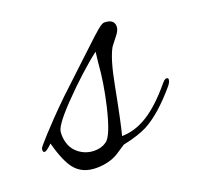

<svg xmlns="http://www.w3.org/2000/svg" viewBox="-103 -490 596 580"><g transform="rotate(-20 195.0 -200.5)"><path d="M402 -156C406 -161 411 -168 411 -175C411 -178 410 -180 405 -180C399 -180 394 -173 391 -170C328 -94 276 -63 220 -62C226 -84 237 -135 252 -214C262 -267 273 -304 285 -325C286 -326 292 -335 305 -351C314 -362 318 -371 318 -379C318 -395 307 -403 286 -403C277 -403 257 -385 222 -352L96 -234C17 -157 -16 -116 -16 -116C-19 -113 -21 -109 -21 -105C-21 -92 -11 -95 9 -115C20 -73 33 -44 46 -28C62 -8 85 2 115 2C142 2 165 -4 184 -15L216 -36C250 -43 276 -52 294 -61C328 -79 364 -111 402 -156ZM232 -329 228 -295C225 -253 218 -209 207 -162C194 -107 180 -68 165 -60C154 -52 141 -49 127 -49C106 -49 86 -57 71 -72C54 -88 48 -114 50 -137C51 -147 60 -166 105 -213C150 -260 201 -306 232 -329Z"/></g></svg>

Font: AlexBrush
Style: Regular
Weight: 400
Designer: Robert E. Leuschke
Foundry: Robert E. Leuschke
Version: Version 1.001